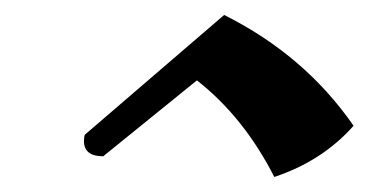

<svg xmlns="http://www.w3.org/2000/svg" viewBox="-20 -773 495 258"><path d="M348.6 -535.2Q307.6 -615.7 244.6 -665L118.7 -563Q92.8 -563 92.8 -583.5Q92.8 -587.4 93.8 -591.8L281.2 -752.9Q389.6 -698.7 455.1 -604Q413.1 -556.6 348.6 -535.2Z"/></svg>

Font: Balgruf
Style: Italic
Weight: 500
Italic angle: -12°
Designer: Paul James Miller
Foundry: High-Logic / Made with FontCreator
Version: Version 1.201;March 28, 2021;FontCreator 13.0.0.2683 64-bit